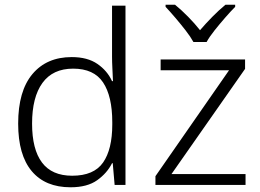

<svg xmlns="http://www.w3.org/2000/svg" viewBox="-20 -784 1102 814"><path d="M279 10Q172 10 114.5 -58.5Q57 -127 57 -260Q57 -398 117.5 -470Q178 -542 284 -542Q351 -542 393 -513Q435 -484 455 -440H459Q458 -464 456.5 -493Q455 -522 455 -544V-760H512V0H466L458 -92H455Q434 -50 392 -20Q350 10 279 10ZM286 -39Q378 -39 417 -95Q456 -151 456 -256V-266Q456 -376 417 -434.5Q378 -493 290 -493Q204 -493 160 -432.5Q116 -372 116 -260Q116 -151 158 -95Q200 -39 286 -39ZM1021 0H639V-37L951 -486H661V-532H1019V-492L707 -46H1021ZM800 -606Q788 -628 767 -655Q746 -682 723 -709Q700 -736 682 -755V-764H722Q749 -742 777.5 -713Q806 -684 828 -656Q852 -684 880.5 -713Q909 -742 936 -764H977V-755Q958 -736 934.5 -709Q911 -682 889.5 -655Q868 -628 856 -606Z"/></svg>

Font: BC Sans Light
Style: Regular
Weight: 300
Designer: Monotype Design Team
Foundry: Monotype Imaging Inc.
Version: Version 2.000;GOOG;noto-source:20170915:90ef993387c0